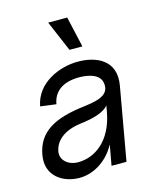

<svg xmlns="http://www.w3.org/2000/svg" viewBox="-112 -810 753 906"><g transform="rotate(-15 264.5 -357.0)"><path d="M164 16C241 16 308 -35 342 -100L324 0H397L460 -356C481 -476 387 -516 297 -516C207 -516 91 -468 71 -358L148 -348C158 -408 204 -443 284 -443C314 -443 380 -437 390 -390C405 -318 320 -311 260 -303C128 -286 41 -244 22 -134C4 -34 84 16 164 16ZM99 -130C108 -180 151 -219 232 -230C300 -238 350 -253 374 -281L369 -253C344 -113 257 -57 177 -57C127 -57 92 -90 99 -130ZM210 -730 274 -580H337L303 -730Z"/></g></svg>

Font: Uncut Sans
Style: Italic
Weight: 400
Italic angle: -10°
Designer: Kasper Nordkvist
Foundry: Uncut Type
Version: Version 1.111;FEAKit 1.0